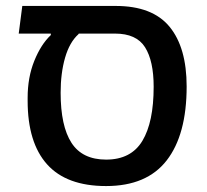

<svg xmlns="http://www.w3.org/2000/svg" viewBox="-20 -617 696 646"><path d="M337 9Q204 9 138.5 -64Q73 -137 73 -278V-288Q73 -357 95.5 -412.5Q118 -468 151 -499V-511L252 -517L244 -502Q214 -475 199 -423Q184 -371 184 -305Q184 -193 220.5 -136.5Q257 -80 337 -80Q421 -80 459 -143Q497 -206 497 -325Q497 -412 468 -458Q439 -504 367 -504H43L55 -597H369Q493 -597 550.5 -527Q608 -457 608 -326Q608 -164 541 -77.5Q474 9 337 9Z"/></svg>

Font: Noto Sans Hebrew Thin Medium
Style: Regular
Weight: 500
Version: Version 3.001